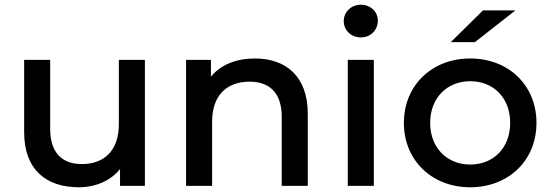

<svg xmlns="http://www.w3.org/2000/svg" viewBox="-20 -785 2326 811"><path d="M313 6C383 6 447 -21 487 -71V0H592V-532H482V-260C482 -149 420 -92 326 -92C241 -92 192 -141 192 -240V-532H82V-227C82 -68 175 6 313 6Z M1057 -538C977 -538 911 -511 871 -461V-532H766V0H876V-272C876 -383 939 -440 1034 -440C1120 -440 1170 -391 1170 -292V0H1280V-305C1280 -464 1186 -538 1057 -538Z M1559 0V-532H1449V0ZM1504 -627C1546 -627 1576 -658 1576 -698C1576 -736 1545 -765 1504 -765C1463 -765 1432 -734 1432 -696C1432 -657 1463 -627 1504 -627Z M1966 6C2128 6 2246 -107 2246 -266C2246 -425 2128 -538 1966 -538C1805 -538 1686 -425 1686 -266C1686 -107 1805 6 1966 6ZM1966 -90C1870 -90 1797 -159 1797 -266C1797 -373 1870 -442 1966 -442C2063 -442 2135 -373 2135 -266C2135 -159 2063 -90 1966 -90ZM1986 -607 2157 -741H2020L1884 -607Z"/></svg>

Font: Montserrat-Alt1 SemBd
Style: Regular
Weight: 600
Designer: Differentunic
Foundry: Differentunic
Version: Version 7.222